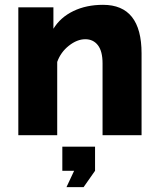

<svg xmlns="http://www.w3.org/2000/svg" viewBox="-20 -555 652 788"><path d="M561 0H400.9V-294.9Q400.9 -344.7 381.8 -369.4Q362.8 -394 330.1 -394Q296.4 -394 262.7 -367.4Q229 -340.8 214.8 -300.8V0H55.2V-524.9H199.2V-437Q228 -483.9 281 -509.5Q334 -535.2 402.8 -535.2Q561 -535.2 561 -335.9ZM252.9 212.9 284.2 146H235.8V46.9H370.1V146L323.2 212.9Z"/></svg>

Font: Raleway-v4020 ExtraBold
Style: Regular
Weight: 800
Designer: Matt McInerney, Pablo Impallari, Rodrigo Fuenzalida
Foundry: Matt McInerney, Pablo Impallari, Rodrigo Fuenzalida
Version: Version 4.020;PS 004.020;hotconv 1.0.88;makeotf.lib2.5.64775